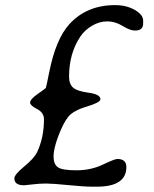

<svg xmlns="http://www.w3.org/2000/svg" viewBox="-20 -699 595 744"><path d="M469.7 -51.8Q469.7 24.4 355 24.4H337.9Q306.2 24.4 245.1 18.3Q184.1 12.2 158.4 12.2Q132.8 12.2 105.2 15.6Q77.6 19 73.7 19Q35.6 19 35.6 -7.8Q35.6 -22.5 74.2 -54.2Q112.8 -85.9 124 -109.9Q150.4 -166 150.4 -236.8Q150.4 -262.7 123.5 -276.6Q96.7 -290.5 96.7 -301.3Q96.7 -314.5 126.2 -335Q155.8 -355.5 157.7 -358.4Q159.2 -362.3 170.9 -419.9Q196.3 -547.4 248.5 -605Q315.9 -679.2 426.3 -679.2Q469.7 -679.2 502.2 -660.6Q534.7 -642.1 534.7 -619.1V-607.9Q534.7 -580.6 503.4 -580.6Q483.9 -580.6 455.1 -598.4Q426.3 -616.2 396 -616.2Q365.7 -616.2 337.2 -599.6Q308.6 -583 291.5 -557.6Q247.6 -492.2 247.6 -402.3Q247.6 -373.5 263.2 -359.6Q278.8 -345.7 324 -339.6Q369.1 -333.5 369.1 -314.5Q369.1 -301.8 316.4 -286.1Q263.7 -270.5 244.4 -246.3Q225.1 -222.2 206.3 -172.6Q187.5 -123 187.5 -93Q187.5 -63 204.1 -51Q220.7 -39.1 276.4 -39.1Q332 -39.1 378.2 -61Q424.3 -83 434.6 -83Q469.7 -83 469.7 -51.8Z"/></svg>

Font: Averia Libre Light
Style: Italic
Weight: 300
Italic angle: -8.5°
Version: Version 1.002